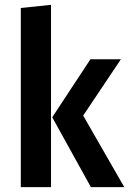

<svg xmlns="http://www.w3.org/2000/svg" viewBox="-20 -774 534 794"><path d="M191 -754V0H66V-741ZM480 -529 324 -296 494 0H356L196 -289L354 -529Z"/></svg>

Font: Fira Sans Condensed Medium
Style: Regular
Weight: 500
Width: 3
Designer: Carrois Corporate & Edenspiekermann AG
Foundry: Carrois Corporate GbR & Edenspiekermann AG
Version: Version 4.203;PS 004.203;hotconv 1.0.88;makeotf.lib2.5.64775